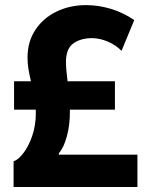

<svg xmlns="http://www.w3.org/2000/svg" viewBox="-20 -746 612 766"><path d="M123 -294.9Q123 -304.2 122.6 -308.6H36.1V-421.9H103.5Q96.7 -449.7 93.3 -471.7Q89.8 -493.7 89.8 -516.6Q89.8 -579.1 120.8 -626.5Q151.9 -673.8 205.3 -699.7Q258.8 -725.6 323.2 -725.6Q373 -725.6 422.4 -710.7Q471.7 -695.8 515.6 -666L464.8 -543Q443.8 -565.4 411.1 -579.6Q378.4 -593.8 346.7 -593.8Q302.2 -593.8 272.7 -572.8Q243.2 -551.8 243.2 -499Q243.2 -470.7 249.5 -421.9H438.5V-308.6H258.8V-301.8Q259.3 -248 246.8 -202.4Q234.4 -156.7 214.8 -134.8V-128.9H528.3V0H34.2V-102.5Q52.2 -107.9 73.2 -135Q94.2 -162.1 108.6 -204.1Q123 -246.1 123 -294.9Z"/></svg>

Font: Reddit Sans Chocolate ExtraBold
Style: Regular
Weight: 800
Designer: Stephen Hutchings
Foundry: Reddit
Version: Version 1.011